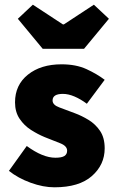

<svg xmlns="http://www.w3.org/2000/svg" viewBox="-20 -786 492 818"><path d="M212 12Q164 12 110.5 -7.5Q57 -27 18 -58L94 -164Q162 -114 216 -114Q243 -114 254.5 -121.5Q266 -129 266 -144Q266 -164 237 -175.5Q208 -187 170 -202Q141 -214 112 -232.5Q83 -251 63.5 -280Q44 -309 44 -350Q44 -424 99 -468Q154 -512 242 -512Q304 -512 348.5 -491.5Q393 -471 426 -446L350 -344Q323 -364 297 -375Q271 -386 248 -386Q204 -386 204 -358Q204 -339 232.5 -328.5Q261 -318 298 -304Q328 -293 357.5 -275Q387 -257 406.5 -228Q426 -199 426 -154Q426 -84 371.5 -36Q317 12 212 12ZM162 -578 56 -706 120 -766 248 -682H252L380 -766L444 -706L338 -578Z"/></svg>

Font: Assistant ExtraBold
Style: Regular
Weight: 800
Designer: Hebrew By Ben Nathan, Latin by Paul Hunt
Version: Version 3.000